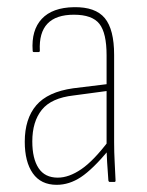

<svg xmlns="http://www.w3.org/2000/svg" viewBox="-20 -507 410 535"><path d="M286 0Q283 0 282 -4Q280 -30 278.5 -55Q277 -80 277 -99V-104V-353Q277 -415 257 -440.5Q237 -466 186 -466Q86 -466 91 -366Q91 -362 88 -362H74Q71 -362 71 -366Q67 -423 96.5 -454.5Q126 -486 186 -487Q246 -488 272 -456.5Q298 -425 298 -354V-111Q298 -83 299.5 -56Q301 -29 302 -4Q302 0 299 0ZM138 8Q94 8 71.5 -24Q49 -56 49 -112Q49 -176 81 -213.5Q113 -251 184 -261L282 -273V-254L185 -241Q123 -234 96.5 -201Q70 -168 70 -113Q70 -65 87.5 -38.5Q105 -12 141 -12Q172 -12 206.5 -35.5Q241 -59 284 -116V-90Q238 -35 205.5 -13.5Q173 8 138 8Z"/></svg>

Font: Sofia Sans Condensed Thin
Style: Regular
Weight: 250
Version: Version 4.100